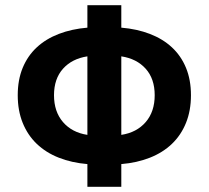

<svg xmlns="http://www.w3.org/2000/svg" viewBox="-20 -694 800 736"><path d="M187 -329Q187 -266 221.5 -226Q256 -186 315 -177V-478Q256 -469 221.5 -430.5Q187 -392 187 -329ZM573 -329Q573 -392 538.5 -430.5Q504 -469 445 -478V-177Q504 -186 538.5 -226Q573 -266 573 -329ZM315 22V-65Q255 -70 205.5 -89.5Q156 -109 121 -142.5Q86 -176 67 -223Q48 -270 48 -329Q48 -388 67 -434Q86 -480 121 -512.5Q156 -545 205.5 -564Q255 -583 315 -588V-674H445V-588Q505 -583 554.5 -564Q604 -545 639 -512.5Q674 -480 693 -434Q712 -388 712 -329Q712 -270 693 -223Q674 -176 639 -142.5Q604 -109 554.5 -89.5Q505 -70 445 -65V22Z"/></svg>

Font: hySource Sans Pro
Style: Bold
Weight: 700
Designer: Paul D. Hunt
Foundry: Adobe Systems Incorporated
Version: Version 2.021;PS 2.000;hotconv 1.0.86;makeotf.lib2.5.63406